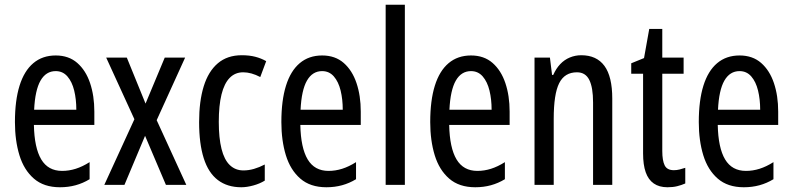

<svg xmlns="http://www.w3.org/2000/svg" viewBox="-20 -780 3343 810"><path d="M215 -546Q270 -546 306 -514.5Q342 -483 360 -429.5Q378 -376 378 -309V-253H123Q125 -156 154 -107.5Q183 -59 242 -59Q271 -59 299.5 -68Q328 -77 358 -96V-24Q330 -7 299 1.5Q268 10 233 10Q165 10 123 -26.5Q81 -63 62 -125Q43 -187 43 -265Q43 -356 62.5 -418.5Q82 -481 120.5 -513.5Q159 -546 215 -546ZM215 -480Q174 -480 151 -440Q128 -400 124 -317H302Q302 -361 293 -398Q284 -435 264.5 -457.5Q245 -480 215 -480Z M547 -277 428 -537H515L594 -343L675 -537H761L641 -273L766 0H680L592 -207L505 0H420Z M998 10Q939 10 899 -20.5Q859 -51 839.5 -112.5Q820 -174 820 -265Q820 -353 839.5 -416Q859 -479 899 -513Q939 -547 1000 -547Q1032 -547 1057 -540.5Q1082 -534 1103 -522L1078 -455Q1059 -465 1041 -470Q1023 -475 1006 -475Q972 -475 949 -451.5Q926 -428 914.5 -381.5Q903 -335 903 -266Q903 -198 914.5 -152Q926 -106 949.5 -83.5Q973 -61 1007 -61Q1029 -61 1051.5 -67.5Q1074 -74 1097 -86V-18Q1076 -5 1048.5 2.5Q1021 10 998 10Z M1339 -546Q1394 -546 1430 -514.5Q1466 -483 1484 -429.5Q1502 -376 1502 -309V-253H1247Q1249 -156 1278 -107.5Q1307 -59 1366 -59Q1395 -59 1423.5 -68Q1452 -77 1482 -96V-24Q1454 -7 1423 1.5Q1392 10 1357 10Q1289 10 1247 -26.5Q1205 -63 1186 -125Q1167 -187 1167 -265Q1167 -356 1186.5 -418.5Q1206 -481 1244.5 -513.5Q1283 -546 1339 -546ZM1339 -480Q1298 -480 1275 -440Q1252 -400 1248 -317H1426Q1426 -361 1417 -398Q1408 -435 1388.5 -457.5Q1369 -480 1339 -480Z M1688 0H1607V-760H1688Z M1967 -546Q2022 -546 2058 -514.5Q2094 -483 2112 -429.5Q2130 -376 2130 -309V-253H1875Q1877 -156 1906 -107.5Q1935 -59 1994 -59Q2023 -59 2051.5 -68Q2080 -77 2110 -96V-24Q2082 -7 2051 1.5Q2020 10 1985 10Q1917 10 1875 -26.5Q1833 -63 1814 -125Q1795 -187 1795 -265Q1795 -356 1814.5 -418.5Q1834 -481 1872.5 -513.5Q1911 -546 1967 -546ZM1967 -480Q1926 -480 1903 -440Q1880 -400 1876 -317H2054Q2054 -361 2045 -398Q2036 -435 2016.5 -457.5Q1997 -480 1967 -480Z M2432 -547Q2497 -547 2530 -502Q2563 -457 2563 -364V0H2482V-348Q2482 -411 2466 -443Q2450 -475 2414 -475Q2362 -475 2339 -429Q2316 -383 2316 -279V0H2235V-537H2300L2309 -464H2314Q2326 -491 2343.5 -509.5Q2361 -528 2384 -537.5Q2407 -547 2432 -547Z M2823 -62Q2835 -62 2847 -65Q2859 -68 2871 -72V-6Q2855 1 2837 5.5Q2819 10 2796 10Q2761 10 2738 -6Q2715 -22 2704 -53.5Q2693 -85 2693 -133V-469H2643V-513L2697 -535L2719 -658H2774V-537H2864V-469H2774V-143Q2774 -103 2784 -82.5Q2794 -62 2823 -62Z M3100 -546Q3155 -546 3191 -514.5Q3227 -483 3245 -429.5Q3263 -376 3263 -309V-253H3008Q3010 -156 3039 -107.5Q3068 -59 3127 -59Q3156 -59 3184.5 -68Q3213 -77 3243 -96V-24Q3215 -7 3184 1.5Q3153 10 3118 10Q3050 10 3008 -26.5Q2966 -63 2947 -125Q2928 -187 2928 -265Q2928 -356 2947.5 -418.5Q2967 -481 3005.5 -513.5Q3044 -546 3100 -546ZM3100 -480Q3059 -480 3036 -440Q3013 -400 3009 -317H3187Q3187 -361 3178 -398Q3169 -435 3149.5 -457.5Q3130 -480 3100 -480Z"/></svg>

Font: Noto Sans ExtraCondensed
Style: Regular
Weight: 400
Width: 2
Designer: Monotype Design Team
Foundry: Monotype Imaging Inc.
Version: Version 2.013